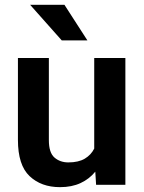

<svg xmlns="http://www.w3.org/2000/svg" viewBox="-20 -770 598 800"><path d="M380.4 0 377 -54.7Q352.5 -24.4 315.9 -7.3Q279.3 9.8 230 9.8Q151.9 9.8 103.3 -36.1Q54.7 -82 54.7 -187V-528.3H183.6V-186Q183.6 -133.8 207 -113.5Q230.5 -93.3 264.6 -93.3Q307.1 -93.3 333.3 -108.9Q359.4 -124.5 372.6 -150.9V-528.3H502.4V0ZM248.5 -750 344.2 -601.6H237.3L105.5 -750Z"/></svg>

Font: Vazirmatn RD FD SemiBold
Style: Regular
Weight: 600
Designer: Saber Rastikerdar
Foundry: Saber Rastikerdar
Version: Version 33.003